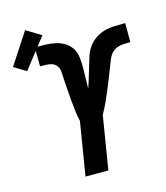

<svg xmlns="http://www.w3.org/2000/svg" viewBox="-213 -930 882 1023"><g transform="rotate(-15 228.0 -418.5)"><path d="M131 0 179 -294Q172 -324 168.5 -355.5Q165 -387 162 -419Q159 -451 157 -483Q155 -515 153 -547V-548Q152 -560 151.5 -573Q151 -586 145.5 -597Q140 -608 130.5 -615.5Q121 -623 108.5 -626Q96 -629 83 -629.5Q70 -630 57 -630H49L48 -735H55Q84 -735 112 -734Q140 -733 166.5 -726.5Q193 -720 215.5 -705Q238 -690 250.5 -667.5Q263 -645 266 -617Q269 -589 268.5 -561Q268 -533 267.5 -505Q267 -477 266 -449Q276 -476 283.5 -502.5Q291 -529 299.5 -555.5Q308 -582 315.5 -608.5Q323 -635 339 -659.5Q355 -684 379.5 -701Q404 -718 430.5 -725.5Q457 -733 484 -734Q511 -735 538 -735H547V-630H539Q526 -630 513 -629.5Q500 -629 486.5 -626Q473 -623 460.5 -615.5Q448 -608 439.5 -597Q431 -586 425.5 -573Q420 -560 415 -548V-547Q403 -515 390 -483Q377 -451 364 -419Q351 -387 336.5 -355.5Q322 -324 305 -294L257 0ZM-24 -623 -91 -664 22 -837 104 -787Z"/></g></svg>

Font: Iosevka Curly Extrabold
Style: Italic
Weight: 800
Italic angle: -9°
Monospace: yes
Designer: Belleve Invis
Foundry: Belleve Invis
Version: Version 22.1.2; ttfautohint (v1.8.4)